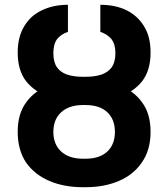

<svg xmlns="http://www.w3.org/2000/svg" viewBox="-20 -780 710 810"><path d="M330.1 -443.4Q333 -443.4 340.8 -443.4Q419.9 -443.4 481.4 -420.9Q543.9 -397.5 579.1 -348.6Q615.2 -300.8 615.2 -223.6Q615.2 -147.5 579.1 -95.7Q543.9 -43 481.4 -16.6Q419.9 9.8 340.8 9.8Q336.9 9.8 330.1 9.8Q250 9.8 188.5 -16.6Q126 -43 89.8 -94.7Q54.7 -147.5 54.7 -223.6Q54.7 -300.8 90.8 -348.6Q126 -397.5 188.5 -420.9Q250 -443.4 330.1 -443.4ZM340.8 -336.9Q337.9 -336.9 330.1 -336.9Q271.5 -336.9 238.3 -306.6Q205.1 -276.4 205.1 -223.6Q205.1 -170.9 238.3 -140.6Q271.5 -110.4 330.1 -110.4Q334 -110.4 340.8 -110.4Q400.4 -110.4 432.6 -140.6Q464.8 -170.9 464.8 -223.6Q464.8 -276.4 432.6 -306.6Q400.4 -336.9 340.8 -336.9ZM341.8 -456.1Q380.9 -456.1 409.2 -465.8Q436.5 -475.6 452.1 -497.1Q466.8 -519.5 466.8 -555.7Q466.8 -594.7 449.2 -616.2Q430.7 -636.7 403.3 -645.5Q403.3 -683.6 403.3 -759.8Q465.8 -759.8 512.7 -737.3Q560.5 -713.9 587.9 -668.9Q615.2 -625 615.2 -558.6Q615.2 -482.4 579.1 -436.5Q543 -391.6 481.4 -371.1Q418.9 -351.6 341.8 -351.6Q336.9 -351.6 328.1 -351.6Q251 -351.6 188.5 -371.1Q127 -391.6 90.8 -436.5Q54.7 -482.4 54.7 -558.6Q54.7 -624 82 -668.9Q108.4 -713.9 156.2 -736.3Q204.1 -759.8 266.6 -759.8Q266.6 -721.7 266.6 -645.5Q239.3 -636.7 221.7 -616.2Q205.1 -594.7 205.1 -555.7Q205.1 -518.6 219.7 -497.1Q234.4 -475.6 261.7 -465.8Q290 -456.1 328.1 -456.1Q333 -456.1 341.8 -456.1Z"/></svg>

Font: DeepSea
Style: Bold
Weight: 700
Designer: Stem
Version: Version 3.019;git-0a5106e0b